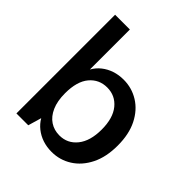

<svg xmlns="http://www.w3.org/2000/svg" viewBox="-198 -835 974 974"><g transform="rotate(45 289.0 -348.0)"><path d="M330 12Q295 12 265 2Q235 -8 211 -27Q187 -46 172 -72L151 0H66V-708H172V-421Q187 -448 211 -467Q235 -486 265 -496Q295 -506 330 -506Q389 -506 438 -475.5Q487 -445 516 -387.5Q545 -330 545 -248Q545 -166 516 -108Q487 -50 438 -19Q389 12 330 12ZM299 -75Q357 -75 393.5 -120.5Q430 -166 430 -248Q430 -330 393.5 -374.5Q357 -419 299 -419Q241 -419 204.5 -375.5Q168 -332 168 -247Q168 -191 185 -152.5Q202 -114 231.5 -94.5Q261 -75 299 -75Z"/></g></svg>

Font: Atkinson Hyperlegible Next Medium
Style: Regular
Weight: 500
Designer: Elliott Scott, Megan Eiswerth, Linus Boman, Theodore Petrosky, Letters from Sweden
Foundry: Applied Design Works, Letters from Sweden
Version: Version 2.001